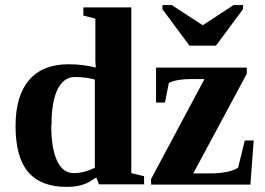

<svg xmlns="http://www.w3.org/2000/svg" viewBox="-20 -723 1040 753"><path d="M358 -26H356Q329 -8 314 -2Q299 4 281 7Q263 10 241 10Q140 10 90 -49Q41 -107 41 -229Q41 -347 94 -409Q147 -471 249 -471Q304 -471 356 -458Q353 -477 354 -534V-650L307 -662V-694H495V-44L545 -32V0H368ZM182 -232 181 -231Q181 -141 204 -92Q226 -44 270 -44Q308 -44 352 -65V-411Q316 -421 274 -421Q230 -421 206 -373Q182 -325 182 -232ZM573 1 572 -20 782 -413H730Q701 -413 678 -409Q652 -404 642 -397L627 -321H592V-458H948V-434L738 -43H811Q840 -43 870 -49Q900 -55 914 -66L940 -172H975L962 1ZM933 -703V-687L827 -544H723L617 -687V-703H654L775 -624L896 -703Z"/></svg>

Font: Libra Serif Modern
Style: Bold
Weight: 700
Designer: Stefan Peev, Context Ltd
Foundry: Ascender Corporation
Version: Version 1.000